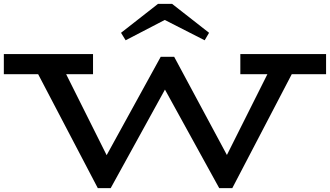

<svg xmlns="http://www.w3.org/2000/svg" viewBox="-30 -968 1720 1001"><path d="M1670 -581H1491L1181 13H1113L830 -501L547 13H480L169 -581H-10V-686H455V-581H315L526 -159L808 -672H878L1153 -160L1364 -581H1223V-686H1670ZM601 -797 794 -948H867L1060 -797L1037 -758L829 -864L625 -758Z"/></svg>

Font: BioRhyme Expanded
Style: Bold
Weight: 700
Width: 7
Designer: Aoife Mooney
Foundry: Aoife Mooney Type
Version: Version 1.000